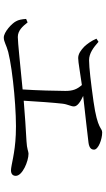

<svg xmlns="http://www.w3.org/2000/svg" viewBox="213 -882 573 1040"><g transform="rotate(90 500.0 -362.5)"><path d="M83 -217C85 -191 88 -176 96 -162C107 -140 154 -96 184 -96C207 -96 224 -110 262 -120C365 -146 601 -167 710 -161C811 -157 877 -135 903 -135C922 -135 933 -144 933 -161C933 -197 854 -230 813 -230C801 -230 788 -221 745 -219C680 -216 603 -210 526 -204C530 -275 537 -370 542 -413C545 -442 557 -459 557 -476C557 -495 531 -512 500 -526C589 -536 716 -550 754 -555C782 -559 791 -570 791 -585C791 -608 735 -629 698 -629C671 -629 686 -604 530 -582C429 -568 347 -558 307 -558C269 -558 239 -581 207 -609L190 -598C201 -571 219 -547 233 -532C252 -514 272 -499 295 -499C319 -499 374 -510 441 -519C464 -493 473 -470 473 -430C473 -385 470 -272 465 -198C330 -185 210 -172 181 -172C146 -172 123 -198 102 -225Z"/></g></svg>

Font: Harano Aji Mincho CN
Style: Regular
Weight: 400
Foundry: Masamichi Hosoda
Version: HaranoAjiMinchoCN-Regular version 20230610;ttx 4.39.4